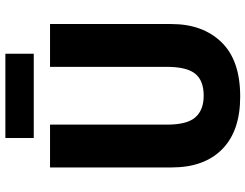

<svg xmlns="http://www.w3.org/2000/svg" viewBox="-122 -802 934 731"><g transform="rotate(-90 345.5 -437.0)"><path d="M619 -252Q619 -133 550 -61.5Q481 10 343 10Q212 10 142.5 -58.5Q73 -127 73 -251V-714H236V-269Q236 -192 264 -160.5Q292 -129 346 -129Q404 -129 430 -161.5Q456 -194 456 -270V-714H619ZM506 -884V-776H185V-884Z"/></g></svg>

Font: Noto Sans Telugu SemiCondensed ExtraBold
Style: Regular
Weight: 800
Width: 4
Designer: Jelle Bosma - Monotype Design Team
Foundry: Monotype Imaging Inc.
Version: Version 2.005; ttfautohint (v1.8.4.7-5d5b)